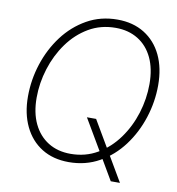

<svg xmlns="http://www.w3.org/2000/svg" viewBox="-88 -817 892 965"><g transform="rotate(10 358.5 -335.0)"><path d="M367.7 -227.5H414.6L496.6 -87.9L504.4 -74.7L588.4 68.4H541.5L473.1 -48.3L465.3 -61.5ZM316.4 10.3Q236.3 10.3 178.5 -25.6Q120.6 -61.5 89.1 -127Q57.6 -192.4 57.6 -279.3Q57.6 -364.3 84 -445.8Q110.4 -527.3 159.9 -593.3Q209.5 -659.2 279.1 -698.5Q348.6 -737.8 434.6 -737.8Q514.2 -737.8 572.3 -701.7Q630.4 -665.5 661.4 -600.6Q692.4 -535.6 692.4 -447.8Q692.4 -363.3 666 -281.5Q639.6 -199.7 590.3 -133.8Q541 -67.9 471.7 -28.8Q402.3 10.3 316.4 10.3ZM317.9 -32.2Q394 -32.2 455.1 -68.1Q516.1 -104 559.3 -163.8Q602.5 -223.6 625.5 -297.1Q648.4 -370.6 648.4 -446.3Q648.4 -523.9 622.1 -579.6Q595.7 -635.3 547.1 -665.3Q498.5 -695.3 433.1 -695.3Q356.4 -695.3 295.4 -659.4Q234.4 -623.5 191.2 -563.5Q147.9 -503.4 124.8 -429.7Q101.6 -356 101.6 -280.8Q101.6 -204.1 128.2 -148.4Q154.8 -92.8 203.4 -62.5Q252 -32.2 317.9 -32.2Z"/></g></svg>

Font: Inter 28pt ExtraLight
Style: Italic
Weight: 250
Italic angle: -9.3988°
Designer: Rasmus Andersson
Foundry: rsms
Version: Version 4.001;git-66647c0bb